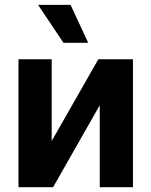

<svg xmlns="http://www.w3.org/2000/svg" viewBox="-20 -776 628 796"><path d="M387.7 -530.3H531.2V0H393.6V-339.8L200.2 0H56.6V-530.3H194.3V-191.4ZM137.7 -755.9H272.5L345.7 -598.6H243.2Z"/></svg>

Font: Pretendard GOV
Style: Bold
Weight: 700
Designer: Base glyphs from Inter by Rasmus Andersson; Hangeul glyphs from Noto Sans CJK(Source Han Sans) by Jang Soo-young and Kan
Foundry: Kil Hyung-jin
Version: Version 1.309